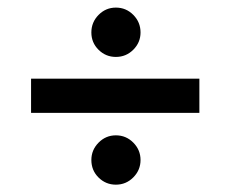

<svg xmlns="http://www.w3.org/2000/svg" viewBox="-20 -511 616 513"><path d="M224.1 -424.3Q224.1 -451.7 243.4 -471.2Q262.7 -490.7 289.6 -490.7Q316.9 -490.7 336.2 -471.2Q355.5 -451.7 355.5 -424.3Q355.5 -397.5 336.2 -378.2Q316.9 -358.9 289.6 -358.9Q262.7 -358.9 243.4 -377.9Q224.1 -397 224.1 -424.3ZM63 -209.5V-300.8H512.7V-209.5ZM224.1 -83.5Q224.1 -110.4 243.4 -129.9Q262.7 -149.4 289.6 -149.4Q316.9 -149.4 336.2 -129.9Q355.5 -110.4 355.5 -83.5Q355.5 -56.6 336.2 -37.1Q316.9 -17.6 289.6 -17.6Q262.7 -17.6 243.4 -36.6Q224.1 -55.7 224.1 -83.5Z"/></svg>

Font: Vazirmatn RD UI Medium
Style: Regular
Weight: 500
Designer: Saber Rastikerdar
Foundry: Saber Rastikerdar
Version: Version 33.003